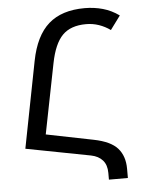

<svg xmlns="http://www.w3.org/2000/svg" viewBox="-56 -769 687 908"><g transform="rotate(-5 287.5 -315.0)"><path d="M43 -86 123 -496Q146 -614 208.5 -669Q271 -724 380 -724Q425 -724 466 -712.5Q507 -701 543 -675L495 -610Q470 -628 441 -638Q412 -648 380 -648Q307 -648 268 -608.5Q229 -569 211 -478L145 -145L369 -100Q449 -84 481.5 -47Q514 -10 514 50V94H424V62Q424 24 404.5 2Q385 -20 350 -27Z"/></g></svg>

Font: Noto Sans Living
Style: Regular
Weight: 400
Designer: Monotype Design Team
Foundry: Monotype Imaging Inc.
Version: Version 2.013; ttfautohint (v1.8.4.7-5d5b)